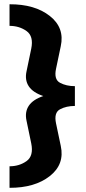

<svg xmlns="http://www.w3.org/2000/svg" viewBox="-20 -733 407 905"><path d="M24.9 152.3V50.8Q70.8 50.8 105.1 26.4Q139.4 2 127.2 -57.4L105.2 -163.1Q95.9 -204.6 115.6 -234.3Q135.3 -263.9 184.1 -280.3Q135.3 -296.6 115.6 -326.3Q95.9 -356 105.2 -397.5L127.2 -503.2Q139.4 -562.3 105.1 -586.7Q70.8 -611.1 24.9 -611.1V-712.9Q144 -713.4 214.7 -657.8Q285.4 -602.3 266.4 -515.1L244.1 -408.7Q233.4 -358.6 262.9 -342.8Q292.5 -326.9 333 -326.9V-233.6Q292.5 -233.6 262.9 -217.8Q233.4 -201.9 244.1 -151.6L266.4 -45.4Q285.4 41.5 214.7 97Q144 152.6 24.9 152.3Z"/></svg>

Font: RobotoFlex
Style: Regular
Weight: 400
Designer: Berlow after Robertson
Foundry: Google
Version: Version 2.136